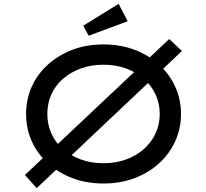

<svg xmlns="http://www.w3.org/2000/svg" viewBox="-20 -940 1069 994"><path d="M170 34 109 -34 856 -738 922 -676ZM516 10Q428 10 355.5 -17.5Q283 -45 228.5 -94Q174 -143 144.5 -208.5Q115 -274 115 -350Q115 -426 144.5 -491.5Q174 -557 228.5 -606Q283 -655 355.5 -682.5Q428 -710 516 -710Q603 -710 676 -682.5Q749 -655 803 -606Q857 -557 887 -491.5Q917 -426 917 -350Q917 -274 887 -208.5Q857 -143 803 -94Q749 -45 676 -17.5Q603 10 516 10ZM516 -95Q580 -95 633 -114.5Q686 -134 725 -168.5Q764 -203 785.5 -249.5Q807 -296 807 -350Q807 -404 785.5 -450.5Q764 -497 725 -531.5Q686 -566 633 -585.5Q580 -605 516 -605Q452 -605 398.5 -585.5Q345 -566 306 -532Q267 -498 246 -451.5Q225 -405 225 -350Q225 -296 246 -249Q267 -202 306 -168Q345 -134 398.5 -114.5Q452 -95 516 -95ZM439 -755 411 -807 594 -920 641 -830Z"/></svg>

Font: Lexend Peta
Style: Regular
Weight: 400
Designer: Bonnie Shaver-Troup, Thomas Jockin
Foundry: Lexend
Version: Version 1.007